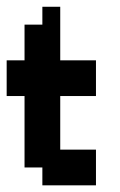

<svg xmlns="http://www.w3.org/2000/svg" viewBox="-20 -556 361 576"><path d="M267.9 0H107.1V-53.6H53.6V-267.9H0V-375H53.6V-482.1H107.1V-535.7H160.7V-375H267.9V-267.9H160.7V-107.1H267.9Z"/></svg>

Font: Jersey 10
Style: Regular
Weight: 400
Designer: Sarah Cadigan-Fried
Version: Version 1.000